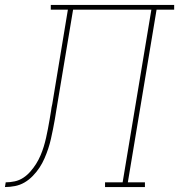

<svg xmlns="http://www.w3.org/2000/svg" viewBox="-76 -755 723 775"><path d="M-56 0 -53 -19Q-35 -19 -16.5 -23Q2 -27 18 -37.5Q34 -48 47 -63Q60 -78 70 -94Q80 -110 87.5 -127.5Q95 -145 100.5 -163Q106 -181 110 -199Q114 -217 117.5 -235Q121 -253 124 -271Q127 -289 130 -307Q131 -314 132 -321Q133 -328 135 -335L198 -716H129V-735H627V-716H556L440 -19H509V0H348V-19H419L535 -716H219L155 -332Q154 -327 153.5 -322.5Q153 -318 152 -314Q149 -294 145.5 -274Q142 -254 138 -234Q134 -214 129.5 -194Q125 -174 118.5 -154.5Q112 -135 103.5 -115.5Q95 -96 83.5 -78.5Q72 -61 56.5 -45Q41 -29 23 -18.5Q5 -8 -15.5 -4Q-36 0 -56 0Z"/></svg>

Font: Iosevka Curly Slab ThExObl
Style: Regular
Weight: 100
Width: 7
Italic angle: -9°
Monospace: yes
Designer: Belleve Invis
Foundry: Belleve Invis
Version: Version 11.1.0; ttfautohint (v1.8.3)